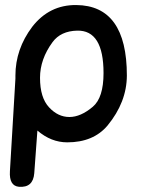

<svg xmlns="http://www.w3.org/2000/svg" viewBox="-20 -525 566 747"><path d="M276.4 -505.4Q171.9 -506.3 105.5 -420.9Q40 -334 40 -231Q40 -225.1 40 -219.7Q39.6 -216.3 39.6 -212.4L18.6 141.1Q15.1 198.2 53.7 201.7Q108.9 206.1 113.3 148.9L125.5 -17.1Q178.7 28.8 241.7 28.8Q343.3 28.8 398.4 -36.6Q473.1 -127.4 473.6 -231Q473.6 -503.9 276.4 -505.4ZM280.3 -405.8Q382.8 -408.2 382.8 -240.7Q382.8 -144.5 340.8 -109.4Q293.9 -69.8 250 -69.8Q205.6 -69.8 170.9 -107.4Q135.7 -145 135.7 -222.2Q135.7 -294.9 184.6 -361.3Q216.3 -404.3 280.3 -405.8Z"/></svg>

Font: Comic Relief
Style: Regular
Weight: 400
Designer: Jeff Davis
Foundry: Loudifier
Version: Version 1.200; ttfautohint (v1.8.4.7-5d5b)